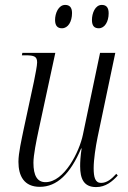

<svg xmlns="http://www.w3.org/2000/svg" viewBox="-20 -751 521 781"><path d="M382 -636C406 -636 422 -663 422 -697C422 -722 411 -731 394 -731C367 -731 354 -697 354 -670C354 -644 365 -636 382 -636ZM232 -636C257 -636 273 -663 273 -698C273 -722 262 -731 245 -731C218 -731 204 -697 204 -670C204 -644 216 -636 232 -636ZM371 10C410 10 437 -13 459 -37L453 -44C434 -23 415 -7 391 -7C367 -7 361 -30 361 -67C361 -102 369 -154 377 -193L449 -536H387L317 -202C303 -135 242 -10 165 -10C132 -10 116 -36 116 -89C116 -120 128 -179 137 -221L205 -536H71L69 -526H83C120 -526 131 -521 131 -497C131 -484 124 -449 118 -419L76 -224C68 -184 55 -129 55 -93C55 -35 78 9 142 9C212 9 266 -44 310 -147H312C307 -115 306 -91 306 -75C306 -25 320 10 371 10Z"/></svg>

Font: Noto Serif Display Condensed Light
Style: Italic
Weight: 300
Width: 3
Italic angle: -12°
Designer: Monotype Design Team
Foundry: Monotype Imaging Inc.
Version: Version 2.009